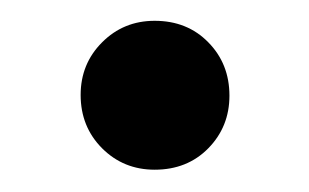

<svg xmlns="http://www.w3.org/2000/svg" viewBox="-20 -298 290 180"><path d="M125 -138.9Q95.8 -138.9 75.7 -159Q55.6 -179.2 55.6 -209Q55.6 -238.2 75.7 -258.3Q95.8 -278.5 125 -278.5Q155.6 -278.5 175.3 -258.3Q195.1 -238.2 195.1 -208.3Q195.1 -179.2 175.3 -159Q155.6 -138.9 125 -138.9Z"/></svg>

Font: Afacad SemiBold
Style: Regular
Weight: 600
Designer: Kristian Moeller
Foundry: Dicotype
Version: Version 1.000